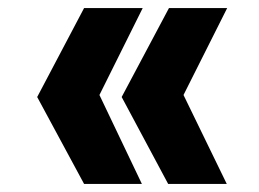

<svg xmlns="http://www.w3.org/2000/svg" viewBox="-20 -513 640 475"><path d="M188 -58 72 -273 188 -493H333L226 -278L331 -58ZM396 -58 281 -273 398 -493H542L434 -278L541 -58Z"/></svg>

Font: JuliaMono Black
Style: Regular
Weight: 900
Monospace: yes
Designer: cormullion
Foundry: corm
Version: Version 0.054; ttfautohint (v1.8.4)